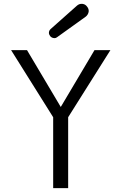

<svg xmlns="http://www.w3.org/2000/svg" viewBox="-20 -969 616 989"><path d="M37.1 -710.9 253.9 -365.2V0H331.1V-365.2L548.8 -710.9H466.8L293 -418L119.1 -710.9ZM239.7 -818.4C236.3 -814.9 233.9 -811 232.9 -807.1C232.4 -805.2 231.9 -802.7 231.9 -800.3C231.9 -793.9 234.4 -788.6 238.3 -783.2C242.2 -778.3 247.6 -774.9 253.9 -773.4C256.3 -772.9 258.8 -772.5 260.7 -772.5C265.1 -772.5 269.5 -773.9 273.4 -776.9L422.4 -883.8C429.2 -889.6 433.6 -896.5 435.5 -903.8C436 -906.2 437 -908.7 437 -912.1C437 -920.4 434.1 -928.2 428.7 -934.6C423.8 -941.4 417.5 -946.3 409.2 -948.2C406.2 -949.2 403.3 -949.2 400.4 -949.2C392.1 -949.2 384.8 -946.8 377 -940.4Z"/></svg>

Font: Tuffy
Style: Regular
Weight: 500
Designer: Thatcher Ulrich, Karoly Barta and Michael Everson
Version: Version 001.270